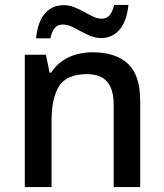

<svg xmlns="http://www.w3.org/2000/svg" viewBox="-20 -762 668 782"><path d="M357 -549Q451 -549 501 -502.5Q551 -456 551 -351V0H443V-335Q443 -398 416.5 -429Q390 -460 334 -460Q252 -460 221 -411.5Q190 -363 190 -271V0H81V-539H167L182 -466H188Q206 -494 232 -512.5Q258 -531 290 -540Q322 -549 357 -549ZM127 -606Q133 -671 162 -706Q191 -741 240 -741Q261 -741 281.5 -733Q302 -725 321.5 -714Q341 -703 359 -694.5Q377 -686 394 -686Q414 -686 426 -699.5Q438 -713 445 -742H503Q497 -678 468 -642.5Q439 -607 392 -607Q370 -607 350 -615Q330 -623 310 -634Q290 -645 272 -653.5Q254 -662 236 -662Q215 -662 203.5 -648.5Q192 -635 185 -606Z"/></svg>

Font: Noto Sans Syriac Eastern Medium
Style: Regular
Weight: 500
Designer: Patrick Giasson and the Monotype Design Team
Foundry: Monotype Imaging Inc.
Version: Version 3.001